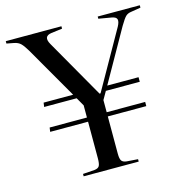

<svg xmlns="http://www.w3.org/2000/svg" viewBox="-107 -830 895 930"><g transform="rotate(-15 340.0 -365.0)"><path d="M199 0V-12L257 -16Q276 -18 282 -28.5Q288 -39 288 -67V-250H98L101 -271H288V-332L264 -374H101L104 -395H252L101 -657Q85 -684 73 -695.5Q61 -707 41 -711L4 -718V-730H283V-718L228 -711Q184 -705 209 -661L377 -367H382L546 -657Q558 -679 555 -691.5Q552 -704 529 -708L465 -719V-730H676V-718L627 -710Q611 -708 600.5 -698.5Q590 -689 570 -655L423 -395H580V-372H410L387 -332V-271H580V-250H387V-63Q387 -38 393.5 -28Q400 -18 419 -16L475 -12V0Z"/></g></svg>

Font: Display Regular
Style: Regular
Weight: 400
Designer: Latin by Veronika Burian and Jose Scaglione. Greek by Irene Vlachou. Cyrillic by Vera Evstafieva.
Foundry: TypeTogether
Version: Version 3.002